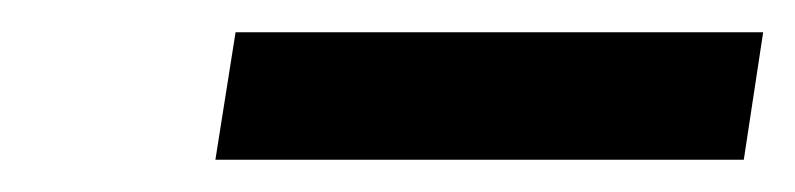

<svg xmlns="http://www.w3.org/2000/svg" viewBox="-20 -683 493 119"><path d="M126 -663H453L441 -584H113.5Z"/></svg>

Font: Karla Medium
Style: Italic
Weight: 500
Italic angle: -8°
Designer: Jonathan Pinhorn
Version: Version 2.001